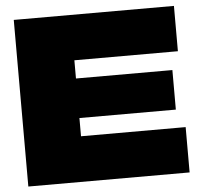

<svg xmlns="http://www.w3.org/2000/svg" viewBox="-53 -806 918 861"><g transform="rotate(-5 406.0 -375.0)"><path d="M729 -464V-286H295V-204H766V0H40V-750H761V-546H295V-464Z"/></g></svg>

Font: Bounded
Style: Regular
Weight: 900
Designer: Vlad Churkin
Version: Version 1.0